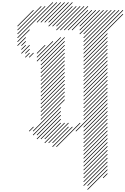

<svg xmlns="http://www.w3.org/2000/svg" viewBox="-20 -1310 1151 1763"><path d="M464.3 40 647.1 -142.9 642.9 -147.1 460 35.7ZM500 40 718.6 -178.6 714.3 -182.9 495.7 35.7ZM392.9 4.3 575.7 -178.6 571.4 -182.9 388.6 0ZM428.6 4.3 611.4 -178.6 607.1 -182.9 424.3 0ZM464.3 4.3 611.4 -142.9 607.1 -147.1 460 0ZM321.4 -31.4 540 -250 535.7 -254.3 317.1 -35.7ZM357.1 -31.4 540 -214.3 535.7 -218.6 352.9 -35.7ZM392.9 -31.4 540 -178.6 535.7 -182.9 388.6 -35.7ZM285.7 -67.1 540 -321.4 535.7 -325.7 281.4 -71.4ZM321.4 -67.1 540 -285.7 535.7 -290 317.1 -71.4ZM250 -102.9 290 -142.9 285.7 -147.1 245.7 -107.1ZM285.7 -102.9 575.7 -392.9 571.4 -397.1 281.4 -107.1ZM678.6 -102.9 968.6 -392.9 964.3 -397.1 674.3 -107.1ZM750 -138.6 968.6 -357.1 964.3 -361.4 745.7 -142.9ZM750 -102.9 968.6 -321.4 964.3 -325.7 745.7 -107.1ZM750 -67.1 968.6 -285.7 964.3 -290 745.7 -71.4ZM750 -31.4 968.6 -250 964.3 -254.3 745.7 -35.7ZM750 4.3 968.6 -214.3 964.3 -218.6 745.7 0ZM750 40 968.6 -178.6 964.3 -182.9 745.7 35.7ZM750 75.7 968.6 -142.9 964.3 -147.1 745.7 71.4ZM750 111.4 968.6 -107.1 964.3 -111.4 745.7 107.1ZM750 147.1 968.6 -71.4 964.3 -75.7 745.7 142.9ZM750 182.9 968.6 -35.7 964.3 -40 745.7 178.6ZM750 218.6 968.6 0 964.3 -4.3 745.7 214.3ZM750 254.3 968.6 35.7 964.3 31.4 745.7 250ZM750 290 968.6 71.4 964.3 67.1 745.7 285.7ZM750 325.7 968.6 107.1 964.3 102.9 745.7 321.4ZM750 361.4 968.6 142.9 964.3 138.6 745.7 357.1ZM750 397.1 968.6 178.6 964.3 174.3 745.7 392.9ZM785.7 432.9 968.6 250 964.3 245.7 781.4 428.6ZM785.7 397.1 968.6 214.3 964.3 210 781.4 392.9ZM928.6 325.7 968.6 285.7 964.3 281.4 924.3 321.4ZM750 -210 968.6 -428.6 964.3 -432.9 745.7 -214.3ZM750 -245.7 968.6 -464.3 964.3 -468.6 745.7 -250ZM750 -281.4 968.6 -500 964.3 -504.3 745.7 -285.7ZM750 -317.1 968.6 -535.7 964.3 -540 745.7 -321.4ZM750 -352.9 968.6 -571.4 964.3 -575.7 745.7 -357.1ZM750 -388.6 968.6 -607.1 964.3 -611.4 745.7 -392.9ZM750 -424.3 968.6 -642.9 964.3 -647.1 745.7 -428.6ZM750 -460 968.6 -678.6 964.3 -682.9 745.7 -464.3ZM750 -495.7 968.6 -714.3 964.3 -718.6 745.7 -500ZM750 -531.4 968.6 -750 964.3 -754.3 745.7 -535.7ZM750 -567.1 968.6 -785.7 964.3 -790 745.7 -571.4ZM750 -602.9 968.6 -821.4 964.3 -825.7 745.7 -607.1ZM750 -638.6 968.6 -857.1 964.3 -861.4 745.7 -642.9ZM750 -674.3 968.6 -892.9 964.3 -897.1 745.7 -678.6ZM750 -710 968.6 -928.6 964.3 -932.9 745.7 -714.3ZM750 -745.7 968.6 -964.3 964.3 -968.6 745.7 -750ZM750 -781.4 968.6 -1000 964.3 -1004.3 745.7 -785.7ZM750 -817.1 1111.4 -1178.6 1107.1 -1182.9 745.7 -821.4ZM750 -852.9 1111.4 -1214.3 1107.1 -1218.6 745.7 -857.1ZM750 -888.6 1075.7 -1214.3 1071.4 -1218.6 745.7 -892.9ZM750 -924.3 1040 -1214.3 1035.7 -1218.6 745.7 -928.6ZM750 -960 1004.3 -1214.3 1000 -1218.6 745.7 -964.3ZM750 -995.7 968.6 -1214.3 964.3 -1218.6 745.7 -1000ZM714.3 -995.7 932.9 -1214.3 928.6 -1218.6 710 -1000ZM714.3 -1031.4 897.1 -1214.3 892.9 -1218.6 710 -1035.7ZM500 -1031.4 718.6 -1250 714.3 -1254.3 495.7 -1035.7ZM535.7 -1031.4 754.3 -1250 750 -1254.3 531.4 -1035.7ZM571.4 -1031.4 790 -1250 785.7 -1254.3 567.1 -1035.7ZM607.1 -1031.4 790 -1214.3 785.7 -1218.6 602.9 -1035.7ZM642.9 -1031.4 825.7 -1214.3 821.4 -1218.6 638.6 -1035.7ZM714.3 -1067.1 861.4 -1214.3 857.1 -1218.6 710 -1071.4ZM500 -1067.1 682.9 -1250 678.6 -1254.3 495.7 -1071.4ZM464.3 -1067.1 647.1 -1250 642.9 -1254.3 460 -1071.4ZM428.6 -1067.1 647.1 -1285.7 642.9 -1290 424.3 -1071.4ZM428.6 -1102.9 611.4 -1285.7 607.1 -1290 424.3 -1107.1ZM392.9 -1102.9 575.7 -1285.7 571.4 -1290 388.6 -1107.1ZM357.1 -1102.9 540 -1285.7 535.7 -1290 352.9 -1107.1ZM321.4 -1102.9 504.3 -1285.7 500 -1290 317.1 -1107.1ZM142.9 -960 468.6 -1285.7 464.3 -1290 138.6 -964.3ZM142.9 -995.7 397.1 -1250 392.9 -1254.3 138.6 -1000ZM142.9 -1031.4 361.4 -1250 357.1 -1254.3 138.6 -1035.7ZM142.9 -1067.1 290 -1214.3 285.7 -1218.6 138.6 -1071.4ZM142.9 -924.3 254.3 -1035.7 250 -1040 138.6 -928.6ZM142.9 -888.6 218.6 -964.3 214.3 -968.6 138.6 -892.9ZM178.6 -888.6 218.6 -928.6 214.3 -932.9 174.3 -892.9ZM178.6 -852.9 218.6 -892.9 214.3 -897.1 174.3 -857.1ZM178.6 -817.1 254.3 -892.9 250 -897.1 174.3 -821.4ZM214.3 -817.1 254.3 -857.1 250 -861.4 210 -821.4ZM214.3 -781.4 254.3 -821.4 250 -825.7 210 -785.7ZM250 -781.4 290 -821.4 285.7 -825.7 245.7 -785.7ZM357.1 -745.7 575.7 -964.3 571.4 -968.6 352.9 -750ZM357.1 -710 575.7 -928.6 571.4 -932.9 352.9 -714.3ZM357.1 -674.3 575.7 -892.9 571.4 -897.1 352.9 -678.6ZM357.1 -638.6 575.7 -857.1 571.4 -861.4 352.9 -642.9ZM357.1 -602.9 575.7 -821.4 571.4 -825.7 352.9 -607.1ZM357.1 -567.1 575.7 -785.7 571.4 -790 352.9 -571.4ZM357.1 -531.4 575.7 -750 571.4 -754.3 352.9 -535.7ZM357.1 -495.7 575.7 -714.3 571.4 -718.6 352.9 -500ZM357.1 -460 575.7 -678.6 571.4 -682.9 352.9 -464.3ZM357.1 -424.3 575.7 -642.9 571.4 -647.1 352.9 -428.6ZM357.1 -388.6 575.7 -607.1 571.4 -611.4 352.9 -392.9ZM357.1 -352.9 575.7 -571.4 571.4 -575.7 352.9 -357.1ZM357.1 -317.1 575.7 -535.7 571.4 -540 352.9 -321.4ZM357.1 -281.4 575.7 -500 571.4 -504.3 352.9 -285.7ZM357.1 -245.7 575.7 -464.3 571.4 -468.6 352.9 -250ZM357.1 -210 575.7 -428.6 571.4 -432.9 352.9 -214.3ZM321.4 -745.7 540 -964.3 535.7 -968.6 317.1 -750ZM321.4 -781.4 468.6 -928.6 464.3 -932.9 317.1 -785.7ZM321.4 -817.1 397.1 -892.9 392.9 -897.1 317.1 -821.4Z"/></svg>

Font: Gossip High Needlepoint
Style: Regular
Weight: 100
Width: 7
Designer: Deborah Khodanovich
Version: Version 1.001;Glyphs 3.3.1 (3343)